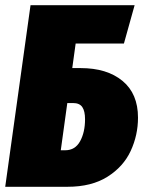

<svg xmlns="http://www.w3.org/2000/svg" viewBox="-29 -716 557 736"><path d="M500 -265Q500 -198 472 -137.5Q444 -77 383 -38.5Q322 0 230 0H-9L88 -696H487L446 -549H261L248 -455H280Q381 -455 440.5 -406Q500 -357 500 -265ZM297 -259Q297 -290 286.5 -305.5Q276 -321 251 -321H229L204 -140H221Q259 -140 278 -174.5Q297 -209 297 -259Z"/></svg>

Font: Fira Sans Extra Condensed Black
Style: Italic
Weight: 900
Width: 3
Italic angle: -8°
Designer: Carrois Corporate & Edenspiekermann AG
Foundry: Carrois Corporate GbR & Edenspiekermann AG
Version: Version 4.203